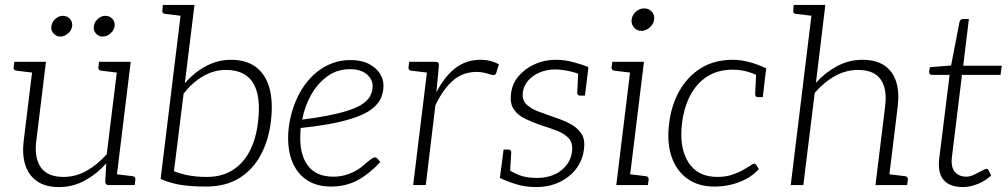

<svg xmlns="http://www.w3.org/2000/svg" viewBox="-20 -749 4080 777"><path d="M219 8Q164 8 130 -15.5Q96 -39 82.5 -81Q69 -123 76 -180L115 -499H166L127 -180Q118 -111 145 -72Q172 -33 237 -33Q286 -33 330 -57.5Q374 -82 412 -125L458 -499H509L448 0H420Q406 0 406 -14L410 -88Q372 -45 323.5 -18.5Q275 8 219 8ZM431 0 442 -45 517 -36Q523 -35 525.5 -32Q528 -29 528 -23L525 0ZM132 -499 121 -454 46 -463Q40 -464 37.5 -467Q35 -470 35 -476L38 -499ZM475 -499 464 -454 389 -463Q383 -464 380.5 -467Q378 -470 378 -476L381 -499ZM272 -643Q270 -627 255.5 -614Q241 -601 224 -601Q208 -601 196.5 -614Q185 -627 188 -643Q190 -660 204 -672.5Q218 -685 234 -685Q252 -685 263 -672.5Q274 -660 272 -643ZM444 -643Q441 -626 427 -613.5Q413 -601 396 -601Q379 -601 368 -613.5Q357 -626 360 -643Q362 -660 376 -672.5Q390 -685 406 -685Q424 -685 435 -672.5Q446 -660 444 -643Z M813 6Q779 6 747 3.5Q715 1 686 -6Q657 -13 630 -25L716 -729H767L728 -412Q765 -455 813 -481Q861 -507 914 -507Q977 -507 1016 -477.5Q1055 -448 1070.5 -392Q1086 -336 1076 -256Q1067 -181 1035 -121.5Q1003 -62 948 -28Q893 6 813 6ZM817 -33Q877 -33 920.5 -60Q964 -87 990 -136.5Q1016 -186 1024 -254Q1037 -360 1004.5 -413Q972 -466 894 -466Q846 -466 802.5 -441Q759 -416 723 -370L684 -56Q715 -44 747 -38.5Q779 -33 817 -33ZM733 -729 722 -684 647 -693Q642 -694 639 -697Q636 -700 637 -706L639 -729Z M1320 6Q1264 6 1225.5 -18Q1187 -42 1166.5 -86Q1146 -130 1146 -190Q1146 -209 1148 -228Q1150 -247 1154 -266Q1162 -304 1176.5 -339Q1191 -374 1213 -405Q1224 -420 1236.5 -433.5Q1249 -447 1263 -458Q1290 -480 1324.5 -493Q1359 -506 1398 -506Q1442 -506 1471.5 -491Q1501 -476 1516.5 -452.5Q1532 -429 1532 -403Q1532 -371 1518 -345Q1504 -319 1469 -297Q1442 -281 1400 -268Q1358 -255 1306.5 -246Q1255 -237 1197 -231Q1196 -221 1195.5 -209.5Q1195 -198 1195 -191Q1195 -117 1228.5 -75.5Q1262 -34 1329 -34Q1364 -34 1394 -46Q1424 -58 1444 -74Q1452 -81 1462 -89.5Q1472 -98 1481.5 -105Q1491 -112 1497 -112Q1503 -112 1508 -107L1519 -93Q1473 -44 1426 -19Q1379 6 1320 6ZM1203 -265Q1252 -271 1298 -279.5Q1344 -288 1380 -299Q1416 -310 1439 -323Q1467 -340 1477.5 -359.5Q1488 -379 1488 -401Q1488 -428 1464 -448.5Q1440 -469 1396 -469Q1344 -469 1304.5 -440Q1265 -411 1239 -365Q1213 -319 1203 -265Z M1652 0 1713 -499H1740Q1750 -499 1753.5 -495Q1757 -491 1756 -482L1746 -375Q1777 -437 1821 -472Q1865 -507 1925 -507Q1947 -507 1965.5 -502Q1984 -497 1999 -489L1988 -453Q1987 -449 1983 -447Q1979 -445 1975 -445Q1967 -447 1947.5 -452.5Q1928 -458 1909 -458Q1853 -458 1813 -423Q1773 -388 1742 -323L1703 0ZM1730 -499 1719 -454 1644 -463Q1638 -464 1635.5 -467Q1633 -470 1633 -476L1636 -499Z M2150 8Q2105 8 2067 -4Q2029 -16 2003 -29L2009 -75L2035 -65Q2047 -55 2077 -42Q2107 -29 2152 -29Q2214 -29 2252 -60Q2290 -91 2295 -137Q2299 -170 2282 -189Q2265 -208 2235 -219.5Q2205 -231 2170 -242Q2135 -254 2105 -268.5Q2075 -283 2059 -307Q2043 -331 2048 -369Q2052 -409 2078 -440Q2104 -471 2143.5 -489Q2183 -507 2229 -507Q2264 -507 2298 -498Q2332 -489 2361 -478L2357 -440L2326 -448Q2305 -457 2277 -462.5Q2249 -468 2227 -468Q2193 -468 2164.5 -456Q2136 -444 2117.5 -423Q2099 -402 2096 -376Q2092 -344 2111 -326Q2130 -308 2160.5 -297Q2191 -286 2222 -275Q2256 -264 2285.5 -249Q2315 -234 2332 -209.5Q2349 -185 2343 -144Q2338 -101 2312 -66.5Q2286 -32 2244 -12Q2202 8 2150 8ZM2320 -458 2358 -448 2347 -362H2328Q2321 -362 2318.5 -365.5Q2316 -369 2316 -374ZM2044 -49 2007 -58 2018 -144H2037Q2043 -144 2046 -140.5Q2049 -137 2049 -133Z M2474 0 2535 -499H2586L2525 0ZM2508 0 2519 -45 2594 -36Q2600 -35 2602.5 -32Q2605 -29 2605 -23L2602 0ZM2552 -499 2541 -454 2466 -463Q2460 -464 2457.5 -467Q2455 -470 2455 -476L2458 -499ZM2576 -624Q2557 -624 2545.5 -638Q2534 -652 2536 -669Q2538 -688 2553 -701.5Q2568 -715 2587 -715Q2606 -715 2618 -701.5Q2630 -688 2627 -669Q2625 -652 2609.5 -638Q2594 -624 2576 -624Z M2871 6Q2806 6 2761.5 -26Q2717 -58 2697.5 -115.5Q2678 -173 2688 -250Q2697 -325 2730.5 -383Q2764 -441 2818 -474Q2872 -507 2946 -507Q2978 -507 3013.5 -497.5Q3049 -488 3081 -472L3077 -442L3047 -443Q3024 -454 2999 -460.5Q2974 -467 2944 -467Q2886 -467 2843 -440Q2800 -413 2774 -364Q2748 -315 2740 -250Q2728 -152 2765.5 -92.5Q2803 -33 2883 -33Q2918 -33 2945 -42.5Q2972 -52 2993 -64.5Q3014 -77 3028 -86Q3036 -88 3040 -82L3051 -65Q3022 -32 2974 -13Q2926 6 2871 6ZM3040 -452 3077 -442 3067 -356H3047Q3041 -356 3038.5 -359.5Q3036 -363 3036 -368Z M3180 0 3269 -729H3320L3282 -414Q3320 -456 3368 -481.5Q3416 -507 3470 -507Q3525 -507 3559 -484Q3593 -461 3606.5 -418.5Q3620 -376 3613 -319L3574 0H3523L3562 -319Q3571 -389 3544 -427.5Q3517 -466 3452 -466Q3404 -466 3359.5 -441.5Q3315 -417 3277 -373L3231 0ZM3557 0 3568 -45 3643 -36Q3649 -35 3651.5 -32Q3654 -29 3654 -23L3651 0ZM3286 -729 3275 -684 3200 -693Q3195 -694 3192 -697Q3189 -700 3190 -706L3192 -729Z M3876 8Q3824 8 3799 -20.5Q3774 -49 3781 -108L3823 -446H3752Q3746 -446 3743 -449Q3740 -452 3740 -458L3743 -477L3829 -484L3863 -660Q3866 -672 3877 -672H3901L3878 -483H4034L4029 -446H3873L3832 -111Q3828 -72 3844.5 -53Q3861 -34 3891 -34Q3905 -34 3922 -42Q3939 -50 3953.5 -58Q3968 -66 3972 -66Q3977 -66 3980 -61L3991 -39Q3970 -18 3938 -5Q3906 8 3876 8Z"/></svg>

Font: Aleo Light
Style: Italic
Weight: 300
Italic angle: -7°
Designer: Alessio Laiso
Foundry: Alessio Laiso
Version: Version 2.001;gftools[0.9.29]